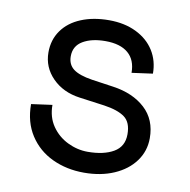

<svg xmlns="http://www.w3.org/2000/svg" viewBox="-65 -581 654 661"><g transform="rotate(10 261.5 -250.0)"><path d="M50 -185 123 -195Q123 -152 144.5 -121Q166 -90 200 -73.5Q234 -57 270 -57Q326 -57 360.5 -77Q395 -97 395 -140Q395 -182 371 -199.5Q347 -217 299 -224L211 -236Q152 -244 115 -281.5Q78 -319 78 -371Q78 -415 101.5 -448Q125 -481 167.5 -498.5Q210 -516 265 -516Q319 -516 360 -496Q401 -476 423 -441Q445 -406 445 -361L372 -351Q372 -396 344.5 -419.5Q317 -443 265 -443Q217 -443 186.5 -425Q156 -407 156 -371Q156 -342 176.5 -326.5Q197 -311 242 -304L318 -293Q388 -283 430.5 -244Q473 -205 473 -140Q473 -95 447 -59.5Q421 -24 375 -4Q329 16 270 16Q209 16 159 -7.5Q109 -31 79.5 -76.5Q50 -122 50 -185Z"/></g></svg>

Font: Uncut Sans VF
Style: Regular
Weight: 400
Designer: Kasper Nordkvist
Foundry: Uncut Type
Version: Version 1.100;FEAKit 1.0